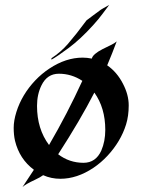

<svg xmlns="http://www.w3.org/2000/svg" viewBox="-20 -718 578 780"><path d="M454.1 -549.8Q436.5 -502.4 415.5 -452.6Q455.1 -425.3 479.5 -377.9Q502.9 -333 502.9 -290Q502.9 -247.1 492.2 -212.4Q481.4 -177.7 462.2 -145.5Q442.9 -113.3 416.7 -85.2Q390.6 -57.1 359.4 -36.1Q293 8.3 225.1 8.3Q188 8.3 155.3 -6.3Q143.6 2.4 122.6 12.2Q83.5 30.3 71.3 42Q110.8 -17.6 117.7 -28.3Q59.1 -71.8 41 -146Q35.6 -169.4 35.6 -198.7Q35.6 -228 46.6 -263.2Q57.6 -298.3 76.9 -330.6Q96.2 -362.8 122.8 -390.9Q149.4 -418.9 180.7 -439.5Q247.6 -483.9 315.9 -483.9Q333.5 -483.9 353 -480Q356.9 -498 397 -518.6Q413.1 -526.9 429.2 -534.4Q445.3 -542 454.1 -549.8ZM216.3 -91.3Q261.7 -56.6 319.3 -56.6Q369.1 -56.6 391.6 -106.4Q407.7 -143.6 407.7 -190.4Q407.7 -279.8 363.3 -341.8Q305.7 -229.5 216.3 -91.3ZM179.2 -128.9Q253.4 -256.3 314.5 -389.6Q270.5 -418.5 219.2 -418.5Q171.4 -418.5 148.4 -371.1Q130.4 -334.5 130.4 -287.6Q130.4 -194.3 179.2 -128.9ZM189 -475.6V-481.4Q227.5 -506.8 255.9 -539.6Q290 -579.1 331.5 -635.3Q332 -636.2 359.4 -656.2Q386.7 -676.3 389.6 -678.5Q392.6 -680.7 398.9 -684.1Q405.3 -687.5 411.1 -690.9Q417 -694.3 423.8 -698.2Q410.6 -681.2 396.2 -661.4Q381.8 -641.6 358.4 -615.7Q307.1 -559.1 260 -523.9Q212.9 -488.8 189 -475.6Z"/></svg>

Font: Fondamento
Style: Regular
Weight: 400
Version: Version 1.000